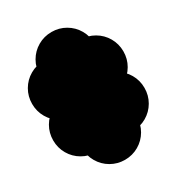

<svg xmlns="http://www.w3.org/2000/svg" viewBox="-219 -705 838 911"><g transform="rotate(-30 200.0 -250.0)"><path d="M150 -150Q150 -191 170 -225.5Q190 -260 224.5 -280Q259 -300 300 -300Q341 -300 375.5 -280Q410 -260 430 -225.5Q450 -191 450 -150Q450 -109 430 -74.5Q410 -40 375.5 -20Q341 0 300 0Q259 0 224.5 -20Q190 -40 170 -74.5Q150 -109 150 -150ZM150 -350Q150 -391 170 -425.5Q190 -460 224.5 -480Q259 -500 300 -500Q341 -500 375.5 -480Q410 -460 430 -425.5Q450 -391 450 -350Q450 -309 430 -274.5Q410 -240 375.5 -220Q341 -200 300 -200Q259 -200 224.5 -220Q190 -240 170 -274.5Q150 -309 150 -350ZM50 -250Q50 -291 70 -325.5Q90 -360 124.5 -380Q159 -400 200 -400Q241 -400 275.5 -380Q310 -360 330 -325.5Q350 -291 350 -250Q350 -209 330 -174.5Q310 -140 275.5 -120Q241 -100 200 -100Q159 -100 124.5 -120Q90 -140 70 -174.5Q50 -209 50 -250ZM50 -450Q50 -491 70 -525.5Q90 -560 124.5 -580Q159 -600 200 -600Q241 -600 275.5 -580Q310 -560 330 -525.5Q350 -491 350 -450Q350 -409 330 -374.5Q310 -340 275.5 -320Q241 -300 200 -300Q159 -300 124.5 -320Q90 -340 70 -374.5Q50 -409 50 -450ZM-50 -350Q-50 -391 -30 -425.5Q-10 -460 24.5 -480Q59 -500 100 -500Q141 -500 175.5 -480Q210 -460 230 -425.5Q250 -391 250 -350Q250 -309 230 -274.5Q210 -240 175.5 -220Q141 -200 100 -200Q59 -200 24.5 -220Q-10 -240 -30 -274.5Q-50 -309 -50 -350ZM-50 -150Q-50 -191 -30 -225.5Q-10 -260 24.5 -280Q59 -300 100 -300Q141 -300 175.5 -280Q210 -260 230 -225.5Q250 -191 250 -150Q250 -109 230 -74.5Q210 -40 175.5 -20Q141 0 100 0Q59 0 24.5 -20Q-10 -40 -30 -74.5Q-50 -109 -50 -150ZM50 -50Q50 -91 70 -125.5Q90 -160 124.5 -180Q159 -200 200 -200Q241 -200 275.5 -180Q310 -160 330 -125.5Q350 -91 350 -50Q350 -9 330 25.5Q310 60 275.5 80Q241 100 200 100Q159 100 124.5 80Q90 60 70 25.5Q50 -9 50 -50Z"/></g></svg>

Font: TINY 5x3
Style: Regular
Weight: 400
Designer: Jack Halten Fahnestock
Foundry: Velvetyne Type Foundry
Version: Version 1.002